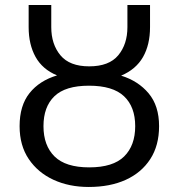

<svg xmlns="http://www.w3.org/2000/svg" viewBox="-20 -734 711 764"><path d="M333 10Q255 10 193 -18.5Q131 -47 94.5 -101Q58 -155 58 -232Q58 -314 97.5 -363.5Q137 -413 207 -434Q149 -458 121.5 -507.5Q94 -557 94 -626V-714H184V-626Q184 -558 220.5 -514Q257 -470 335 -470Q414 -470 450.5 -514Q487 -558 487 -626V-714H577V-626Q577 -556 549 -507Q521 -458 462 -433Q530 -412 571.5 -362.5Q613 -313 613 -232Q613 -155 578 -101Q543 -47 480.5 -18.5Q418 10 333 10ZM335 -68Q430 -68 474 -111.5Q518 -155 518 -232Q518 -309 473.5 -351Q429 -393 334 -393Q240 -393 196.5 -351Q153 -309 153 -232Q153 -155 197 -111.5Q241 -68 335 -68Z"/></svg>

Font: Noto IKEA Simplified Chinese
Style: Regular
Weight: 400
Designer: Monotype Design Team
Foundry: Monotype Imaging Inc.
Version: Version 1.100